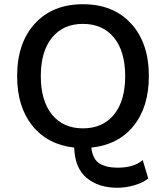

<svg xmlns="http://www.w3.org/2000/svg" viewBox="-20 -690 785 908"><path d="M536 103Q614 103 655 67L681 154Q657 174 615.5 186Q574 198 535 198Q446 198 390 151.5Q334 105 331 8Q205 -6 133 -95.5Q61 -185 61 -330Q61 -487 145 -578.5Q229 -670 372 -670Q516 -670 600 -578.5Q684 -487 684 -330Q684 -184 611.5 -94.5Q539 -5 412 8Q418 63 450.5 83Q483 103 536 103ZM372 -83Q466 -83 519 -148Q572 -213 572 -330Q572 -447 519 -512Q466 -577 372 -577Q279 -577 226 -512Q173 -447 173 -330Q173 -213 226 -148Q279 -83 372 -83Z"/></svg>

Font: Elaine Sans Medium
Style: Regular
Weight: 500
Designer: Wei Huang
Foundry: Wei Huang
Version: Version 2.001;PS 002.001;hotconv 1.0.88;makeotf.lib2.5.64775